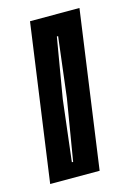

<svg xmlns="http://www.w3.org/2000/svg" viewBox="-94 -540 394 585"><g transform="rotate(-15 103.5 -247.5)"><path d="M-9 0 60 -495H216L147 0ZM72 -47H76L108 -240L131 -429H127L95 -240Z"/></g></svg>

Font: Alumni Sans Inline One
Style: Italic
Weight: 400
Italic angle: -8°
Designer: Robert E. Leuschke
Foundry: Robert E. Leuschke
Version: Version 1.100; ttfautohint (v1.8.3)